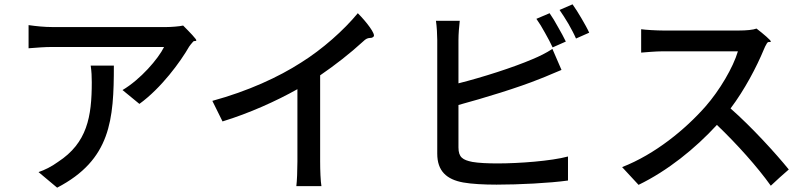

<svg xmlns="http://www.w3.org/2000/svg" viewBox="-20 -838 3750 887"><path d="M485 -713C367 -713 249 -713 223 -713C185 -713 147 -717 112 -722V-668V-615C152 -618 185 -621 223 -621C273 -621 677 -621 738 -621C711 -566 629 -471 546 -422L624 -358C725 -431 814 -553 854 -623C858 -629 864 -636 870 -643C877 -653 883 -645 887 -651C890 -655 855 -691 826 -720C811 -716 769 -713 748 -713C722 -713 603 -713 485 -713ZM201 -7 244 29C492 -100 506 -285 506 -535H452H399C403 -507 404 -484 404 -458C404 -299 383 -178 248 -90C218 -68 185 -52 158 -43Z M1459 -291V-490C1529 -538 1597 -591 1657 -646C1684 -673 1692 -655 1706 -669C1717 -680 1672 -738 1633 -777C1569 -699 1469 -610 1371 -549C1267 -482 1126 -417 961 -372L1008 -277C1132 -315 1256 -371 1354 -426V-92C1354 -52 1352 0 1349 22H1407H1465C1461 0 1459 -52 1459 -92Z M2558 -713C2545 -737 2531 -760 2519 -777L2458 -751C2471 -733 2485 -710 2498 -686C2512 -662 2524 -638 2533 -619L2594 -646C2585 -665 2572 -689 2558 -713ZM2667 -752C2653 -776 2638 -800 2625 -818L2565 -792C2578 -774 2592 -751 2606 -728C2619 -705 2632 -681 2641 -660L2702 -687C2694 -705 2681 -728 2667 -752ZM2098 -553V-653C2098 -681 2101 -716 2104 -742H2048H1994C1998 -716 2000 -676 2000 -653C2000 -599 2000 -228 2000 -128C2000 -48 2043 -9 2120 5C2159 12 2215 15 2274 15C2377 15 2518 8 2604 -4V-115C2526 -94 2378 -83 2279 -83C2234 -83 2190 -85 2162 -90C2118 -99 2098 -111 2098 -157V-353C2216 -385 2374 -433 2475 -474C2505 -485 2543 -503 2574 -515L2532 -612C2501 -592 2472 -578 2441 -565C2350 -526 2209 -481 2098 -453Z M2892 -25 2930 16C3064 -49 3191 -151 3292 -261C3385 -172 3479 -67 3541 20L3582 -18L3624 -55C3565 -128 3452 -252 3355 -337C3420 -423 3476 -530 3509 -610C3512 -618 3517 -628 3523 -638C3530 -649 3537 -640 3541 -646C3544 -650 3505 -683 3475 -706C3459 -700 3428 -697 3393 -697C3356 -697 3087 -697 3044 -697C3015 -697 2961 -700 2942 -703V-595C2957 -596 3008 -601 3044 -601C3080 -601 3354 -601 3389 -601C3367 -526 3304 -420 3240 -347C3147 -241 3006 -125 2854 -66Z"/></svg>

Font: GenSekiGothic2 TW M
Style: Regular
Weight: 500
Version: Version 2.100;PS 2.1;hotconv 16.6.51;makeotf.lib2.5.65220 DE